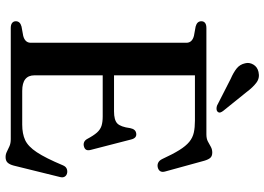

<svg xmlns="http://www.w3.org/2000/svg" viewBox="-150 -778 946 687"><g transform="rotate(90 323.5 -435.0)"><path d="M205.5 -369.5H379Q410 -369.5 422.2 -381.2Q434.5 -393 439 -427.5Q441 -437.5 445.8 -442.8Q450.5 -448 458.5 -449Q474.5 -451 479.5 -431L516.5 -287.5Q519.5 -277 516.8 -270.8Q514 -264.5 505 -262Q497 -259.5 489.8 -262.2Q482.5 -265 478 -273Q465.5 -296.5 454.8 -308.5Q444 -320.5 430.5 -324.8Q417 -329 397 -329H205.5ZM56.5 -682Q56.5 -690.5 62.5 -695.2Q68.5 -700 81 -700H461Q477 -700 487 -705.5Q497 -711 506 -716Q515 -721 526.5 -721Q538.5 -721 544.8 -714.5Q551 -708 555.5 -693L594 -553Q597 -543 593.8 -536.2Q590.5 -529.5 581.5 -526.5Q571 -523.5 562.8 -527.5Q554.5 -531.5 549.5 -542Q532 -580 517.5 -603.2Q503 -626.5 488 -638.8Q473 -651 454.8 -655Q436.5 -659 412 -659H250V-85Q250 -63 263.8 -52Q277.5 -41 306 -41H426.5Q459 -41 481.8 -51.5Q504.5 -62 525.2 -93.2Q546 -124.5 572 -186.5Q576 -196 582.8 -199.5Q589.5 -203 598 -202Q608 -200.5 612.5 -193.2Q617 -186 613.5 -174.5L573 -10.5Q569 4.5 562.2 11.5Q555.5 18.5 542.5 18.5Q532.5 18.5 523.5 14Q514.5 9.5 504 4.8Q493.5 0 478.5 0H81Q68.5 0 62.5 -5Q56.5 -10 56.5 -18Q56.5 -33.5 75.5 -38.5L108.5 -44.5Q120.5 -47.5 127 -54.2Q133.5 -61 133.5 -71.5V-628.5Q133.5 -639 127 -645.8Q120.5 -652.5 108.5 -655.5L75.5 -661.5Q56.5 -666.5 56.5 -682ZM310.5 -843 377 -760.5Q381 -755.5 382.8 -750.2Q384.5 -745 380.5 -740.5Q377 -736.5 370.8 -736.2Q364.5 -736 358.5 -738L262.5 -787Q239.5 -797 225.2 -808.5Q211 -820 207 -838.5Q203 -853.5 211.5 -868Q220 -882.5 238 -886.5Q259.5 -891.5 276.2 -879Q293 -866.5 310.5 -843Z"/></g></svg>

Font: Fraunces 11pt
Style: Regular
Weight: 400
Version: Version 1.000;[b76b70a41]